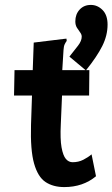

<svg xmlns="http://www.w3.org/2000/svg" viewBox="-20 -748 457 780"><path d="M241 12Q196 12 165 -8.5Q134 -29 118.5 -83.5Q103 -138 106 -241L110 -360H37L39 -463H113L117 -575L240 -590L250 -591L251 -582Q246 -575 242.5 -567.5Q239 -560 238 -544L233 -463H343L342 -360H232L227 -243Q224 -183 230 -149.5Q236 -116 247.5 -102.5Q259 -89 275 -89Q299 -89 318.5 -99Q338 -109 352 -121L370 -32Q317 12 241 12ZM329 -462 262 -518Q282 -543 297 -562.5Q312 -582 312 -599Q312 -608 305.5 -616.5Q299 -625 292.5 -635.5Q286 -646 286 -661Q286 -690 303.5 -709Q321 -728 349 -728Q376 -728 396.5 -707.5Q417 -687 417 -648Q417 -604 395.5 -561Q374 -518 329 -462Z"/></svg>

Font: Inconsolata Condensed Black
Style: Regular
Weight: 900
Width: 3
Monospace: yes
Designer: Raph Levien, Cyreal, Brenton Simpson
Foundry: Raph Levien, Cyreal, Google
Version: Version 3.001; ttfautohint (v1.8.2.53-6de2)